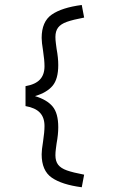

<svg xmlns="http://www.w3.org/2000/svg" viewBox="-20 -708 478 790"><path d="M326.2 10.7 316.4 62.5Q234.4 51.8 192.9 22.9Q151.4 -5.9 151.4 -73.2Q151.4 -90.8 157.2 -126Q163.1 -165 163.1 -189.5Q163.1 -224.6 144 -244.6Q125 -264.6 85 -271.5V-353.5Q125 -360.4 144 -380.4Q163.1 -400.4 163.1 -435.5Q163.1 -460 157.2 -499Q151.4 -534.2 151.4 -551.8Q151.4 -619.1 192.9 -647.9Q234.4 -676.8 316.4 -687.5L326.2 -635.7Q280.3 -627 255.4 -618.2Q230.5 -609.4 219.2 -594.7Q208 -580.1 208 -555.7Q208 -543.9 210 -528.8Q211.9 -513.7 212.9 -506.8Q219.7 -470.7 219.7 -440.4Q219.7 -382.8 196.3 -355Q172.9 -327.1 124 -312.5Q172.9 -297.9 196.3 -270Q219.7 -242.2 219.7 -184.6Q219.7 -154.3 212.9 -118.2Q211.9 -111.3 210 -96.2Q208 -81.1 208 -69.3Q208 -44.9 219.2 -30.3Q230.5 -15.6 255.4 -6.8Q280.3 2 326.2 10.7Z"/></svg>

Font: Sudo Light
Style: Regular
Weight: 300
Monospace: yes
Designer: Jens Kutilek
Foundry: Jens Kutilek
Version: Version 0.040